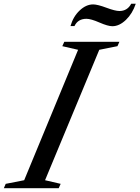

<svg xmlns="http://www.w3.org/2000/svg" viewBox="-92 -990 734 1010"><path d="M35.2 -42 318.8 -728 235.8 -747.1 246.1 -770H536.1L525.9 -747.1L430.2 -728L145 -42L227.1 -22.9L216.8 0H-71.8L-62 -22.9ZM299.8 -853H278.8Q293 -902.8 326.9 -934.8Q360.8 -966.8 397.9 -966.8Q420.9 -966.8 467.3 -949.5Q513.7 -932.1 536.1 -932.1Q578.1 -932.1 598.1 -970.2H622.1Q605 -918.5 570.3 -885.3Q535.6 -852.1 499 -852.1Q475.6 -852.1 430.9 -871.6Q386.2 -891.1 362.8 -891.1Q317.9 -891.1 299.8 -853Z"/></svg>

Font: Libre Caslon Text
Style: Italic
Weight: 400
Italic angle: -25°
Designer: Pablo Impallari, Rodrigo Fuenzalida
Foundry: Pablo Impallari, Rodrigo Fuenzalida
Version: Version 1.002